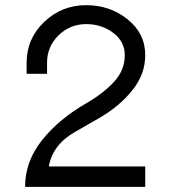

<svg xmlns="http://www.w3.org/2000/svg" viewBox="-20 -730 658 743"><path d="M77.1 -6.8Q77.1 -105.5 142.6 -187.5Q207 -268.6 313.5 -330.1Q380.9 -369.1 421.9 -414.1Q462.9 -459 462.9 -516.6Q462.9 -569.3 418 -603Q373 -636.7 313.5 -636.7Q251 -636.7 206.5 -593.3Q162.1 -549.8 162.1 -487.3V-444.3H83V-487.3Q83 -580.1 150.9 -645Q218.8 -710 313.5 -710Q405.3 -710 473.6 -655.3Q542 -600.6 542 -516.6Q542 -442.4 492.2 -380.9Q443.4 -319.3 364.3 -273.4L270.5 -219.7Q183.6 -169.9 168.9 -85.9H542V-6.8Z"/></svg>

Font: Lohit Marathi
Style: Regular
Weight: 400
Version: 2.94.2